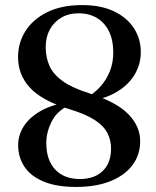

<svg xmlns="http://www.w3.org/2000/svg" viewBox="-20 -734 623 768"><path d="M283.9 13.8Q206.8 13.8 155.3 -7.4Q103.8 -28.6 78.2 -66.5Q52.6 -104.4 52.6 -153.8Q52.6 -192.3 74 -227.2Q95.5 -262 138.8 -287.8Q182.1 -313.7 247.3 -324.8L254.6 -311.8Q207.4 -289.7 186.3 -247.3Q165.2 -204.9 165.2 -162.6Q165.2 -93.1 201.1 -55.5Q237 -17.9 299.8 -17.9Q357.8 -17.9 391 -50.2Q424.2 -82.4 424.2 -139.8Q424.2 -173.7 409.5 -202.1Q394.9 -230.5 359.1 -253.9Q323.3 -277.3 260 -296.5Q147.7 -331.1 100 -383Q52.2 -434.9 52.2 -505.5Q52.2 -563.4 82.4 -610.6Q112.6 -657.8 169.9 -685.8Q227.2 -713.7 308.2 -713.7Q383.1 -713.7 435.5 -688.9Q487.8 -664 515.5 -621.5Q543.2 -579 543.2 -525.9Q543.2 -478.6 520 -438Q496.7 -397.4 451 -368.8Q405.2 -340.1 337.2 -329L323.4 -341.7Q355.9 -359.6 380.7 -386.8Q405.4 -413.9 419.3 -448.7Q433.1 -483.4 433.1 -524.4Q433.1 -573.5 416 -608.4Q398.9 -643.3 367.8 -662Q336.6 -680.8 294.1 -680.8Q254.7 -680.8 225.2 -663.4Q195.6 -646 179.2 -615.8Q162.8 -585.5 162.8 -546Q162.8 -504.5 177.8 -470.8Q192.7 -437 230.5 -409.8Q268.3 -382.6 336.7 -360.9Q444.5 -326.8 492.6 -278.1Q540.7 -229.4 540.7 -169.7Q540.7 -114.8 509.9 -73.6Q479 -32.3 421.4 -9.2Q363.8 13.8 283.9 13.8Z"/></svg>

Font: Fraunces
Style: Regular
Weight: 900
Version: Version 1.000;[b76b70a41]